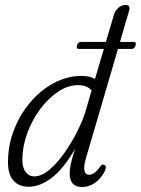

<svg xmlns="http://www.w3.org/2000/svg" viewBox="-20 -741 564 769"><path d="M288.5 -559Q292 -573 305 -573H404L436 -681Q441 -698 453.8 -709.5Q466.5 -721 483.5 -721Q504 -721 497 -697.5L460.5 -573H514Q527.5 -573 523 -559.5Q519 -545 506.5 -545H452.5L323.5 -105Q314 -71.5 318.5 -56.2Q323 -41 336 -41Q347.5 -41 359.5 -50Q371.5 -59 380.5 -73Q388.5 -85 396.5 -81Q409.5 -78 399.5 -55Q382.5 -23 359 -7.5Q335.5 8 309 8Q259 8 259 -46.5Q259 -62 263.2 -83Q267.5 -104 280.5 -144.5Q234.5 -65 187.5 -29Q140.5 7 94.5 7Q56.5 7 34.2 -17.5Q12 -42 12 -91Q12 -160 36.5 -222.2Q61 -284.5 102.8 -333Q144.5 -381.5 197.5 -409.2Q250.5 -437 307 -437Q338.5 -437 360.5 -425L396 -545H297Q284 -545 288.5 -559ZM69.5 -104Q69 -70.5 82.5 -52.5Q96 -34.5 117.5 -34.5Q146 -34.5 177.2 -60.8Q208.5 -87 237.8 -128.2Q267 -169.5 289.8 -215.2Q312.5 -261 324 -300L347 -379Q328.5 -400 291.5 -400Q252.5 -400 213.5 -374.2Q174.5 -348.5 142.2 -305.8Q110 -263 90.2 -210.5Q70.5 -158 69.5 -104Z"/></svg>

Font: Fraunces 144pt S100 Light
Style: Italic
Weight: 300
Italic angle: -16°
Version: Version 1.000; ttfautohint (v1.8.3)